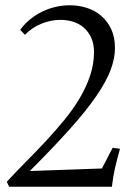

<svg xmlns="http://www.w3.org/2000/svg" viewBox="-20 -713 517 733"><path d="M338.9 -514.2Q338.9 -545.4 328.4 -568.6Q317.9 -591.8 300.3 -607.2Q282.7 -622.6 259.5 -629.9Q236.3 -637.2 210.9 -637.2Q174.8 -637.2 138.4 -622.6Q102.1 -607.9 75.2 -580.1L57.1 -599.1Q74.2 -622.6 96.2 -640.1Q118.2 -657.7 142.8 -669.4Q167.5 -681.2 193.8 -687Q220.2 -692.9 246.1 -692.9Q280.3 -692.9 311.5 -682.9Q342.8 -672.9 366.7 -652.3Q390.6 -631.8 404.8 -601.3Q418.9 -570.8 418.9 -529.8Q418.9 -489.7 402.1 -445.3Q385.3 -400.9 347.2 -345.5Q309.1 -290 246.8 -220.5Q184.6 -150.9 93.8 -60.1L369.1 -69.8L410.2 -148.9L438 -145Q431.6 -122.1 426.8 -103.3Q421.9 -84.5 418.2 -67.6Q414.6 -50.8 411.9 -34.4Q409.2 -18.1 407.2 0H15.1L5.9 -19Q41 -57.1 79.3 -95.7Q117.7 -134.3 154.8 -174.1Q191.9 -213.9 225.3 -254.6Q258.8 -295.4 283.9 -337.6Q309.1 -379.9 324 -424.1Q338.9 -468.3 338.9 -514.2Z"/></svg>

Font: Simonetta
Style: Italic
Weight: 400
Italic angle: -2°
Designer: Gayaneh Bagdasaryan
Foundry: BrownFox
Version: Version 1.001